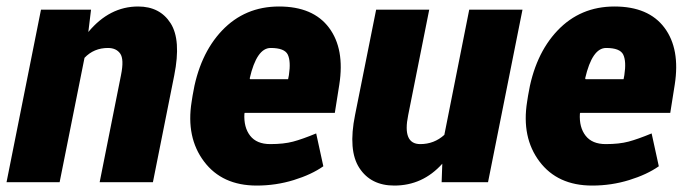

<svg xmlns="http://www.w3.org/2000/svg" viewBox="-21 -558 2096 588"><path d="M401.9 -538.1Q468.8 -538.1 501.5 -486.8Q534.2 -435.5 512.7 -327.6L447.3 0H284.2L349.6 -328.1Q359.4 -376.5 347.2 -393.8Q335 -411.1 309.6 -411.1Q266.6 -411.1 237.8 -380.9L161.6 0H-1L104.5 -528.3H257.8L249.5 -460Q314.5 -538.1 401.9 -538.1Z M743.7 -317.9 745.1 -315.4H861.3L863.8 -328.1Q870.1 -370.1 860.4 -390.6Q850.6 -411.1 807.9 -411.1Q765.1 -411.1 743.7 -317.9ZM765.1 10.3Q659.2 10.3 603.8 -63.5Q548.3 -137.2 565.9 -246.6L568.8 -265.1Q588.9 -390.6 658.9 -464.4Q729 -538.1 833.5 -538.1Q938 -538.1 986.6 -473.1Q1035.2 -408.2 1018.1 -298.8L1004.4 -212.4H728.5L727.5 -210Q725.1 -168 745.1 -142.3Q765.1 -116.7 806.6 -116.7Q848.1 -116.7 876.5 -124.3Q904.8 -131.8 947.3 -149.4L969.2 -48.8Q933.1 -23.4 878.7 -6.6Q824.2 10.3 765.1 10.3Z M1333.5 -56.6Q1273.4 10.3 1186.5 10.3Q1114.7 10.3 1079.6 -43.5Q1044.4 -97.2 1066.4 -206.1L1130.9 -528.3H1293.5L1229 -205.1Q1210.9 -116.7 1266.1 -116.7Q1308.6 -116.7 1339.8 -145L1416 -528.3H1579.1L1473.6 0H1331.5Z M1771 -317.9 1772.5 -315.4H1888.7L1891.1 -328.1Q1897.5 -370.1 1887.7 -390.6Q1877.9 -411.1 1835.2 -411.1Q1792.5 -411.1 1771 -317.9ZM1792.5 10.3Q1686.5 10.3 1631.1 -63.5Q1575.7 -137.2 1593.3 -246.6L1596.2 -265.1Q1616.2 -390.6 1686.3 -464.4Q1756.3 -538.1 1860.8 -538.1Q1965.3 -538.1 2013.9 -473.1Q2062.5 -408.2 2045.4 -298.8L2031.7 -212.4H1755.9L1754.9 -210Q1752.4 -168 1772.5 -142.3Q1792.5 -116.7 1834 -116.7Q1875.5 -116.7 1903.8 -124.3Q1932.1 -131.8 1974.6 -149.4L1996.6 -48.8Q1960.4 -23.4 1906 -6.6Q1851.6 10.3 1792.5 10.3Z"/></svg>

Font: Roboto-BlackItalic
Style: Italic
Weight: 900
Italic angle: -12°
Designer: Google
Version: Version 1.100141; 2013